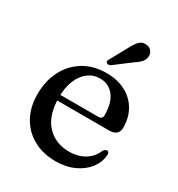

<svg xmlns="http://www.w3.org/2000/svg" viewBox="-169 -802 854 923"><g transform="rotate(30 258.5 -341.0)"><path d="M478 -291Q478 -269 464.8 -257.2Q451.5 -245.5 426.5 -245.5H107V-276.5H346.5Q370.5 -276.5 370.5 -298Q370.5 -365.5 341.8 -403Q313 -440.5 265 -440.5Q227 -440.5 198.2 -418.8Q169.5 -397 153.2 -357.2Q137 -317.5 137 -263.5Q137 -164 184.5 -112.5Q232 -61 309 -61Q358.5 -61 395 -83.5Q431.5 -106 446 -143.5Q452 -151.5 456.2 -154.5Q460.5 -157.5 465.5 -157.5Q472 -157.5 475 -152Q478 -146.5 477.5 -138.5Q474.5 -97.5 448 -63.2Q421.5 -29 377 -8.8Q332.5 11.5 276 11.5Q206 11.5 152.8 -17.8Q99.5 -47 69.8 -100.2Q40 -153.5 40 -225Q40 -298.5 69 -355.5Q98 -412.5 151.5 -445.5Q205 -478.5 278.5 -478.5Q339.5 -478.5 384.2 -454.8Q429 -431 453.5 -388.8Q478 -346.5 478 -291ZM307.5 -637Q321.5 -664.5 337 -680Q352.5 -695.5 375 -692.5Q395 -690.5 404.8 -676.5Q414.5 -662.5 412.5 -646.5Q410.5 -628.5 398 -615Q385.5 -601.5 364 -588L275.5 -521Q270 -518 264.2 -517.8Q258.5 -517.5 254 -521.5Q249.5 -525.5 250.5 -530.8Q251.5 -536 255 -541.5Z"/></g></svg>

Font: Fraunces 20pt
Style: Regular
Weight: 400
Version: Version 1.000;[b76b70a41]